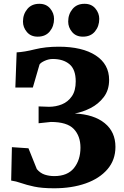

<svg xmlns="http://www.w3.org/2000/svg" viewBox="-20 -1002 664 1032"><path d="M271 10Q205.5 10 163.8 1Q122 -8 93.8 -18Q65.5 -28 40 -31.5L44 -211L133 -205L178 -93Q196.5 -71 220.8 -63.2Q245 -55.5 271.5 -55.5Q343 -55.5 377.8 -99Q412.5 -142.5 412.5 -208.5Q412.5 -271 376.5 -308.8Q340.5 -346.5 253.5 -346.5L187.5 -339.5V-430L243.5 -428Q280 -428 312.8 -441.2Q345.5 -454.5 366.2 -484.5Q387 -514.5 387 -564.5Q387 -628.5 353.5 -656.8Q320 -685 263.5 -685Q242.5 -685 221 -675.5Q199.5 -666 192.5 -655.5L156.5 -531.5H62.5L69.5 -720.5Q110 -722.5 167.2 -736.8Q224.5 -751 295.5 -751Q422.5 -751 494.5 -704Q566.5 -657 566.5 -572.5Q566.5 -518 537.8 -480.2Q509 -442.5 466.5 -421Q424 -399.5 382 -392Q485 -387 542.8 -340Q600.5 -293 600.5 -212.5Q600.5 -142.5 557.8 -92.5Q515 -42.5 440.5 -16.2Q366 10 271 10ZM182 -805Q145.5 -805 124.5 -830Q103.5 -855 103.5 -886Q103.5 -925.5 126.8 -953.5Q150 -981.5 191 -981.5H192Q228.5 -981.5 249.5 -956.5Q270.5 -931.5 270.5 -900.5Q270.5 -861 247.5 -833Q224.5 -805 183 -805ZM425 -805Q388.5 -805 367.5 -830Q346.5 -855 346.5 -886Q346.5 -925.5 369.8 -953.5Q393 -981.5 434 -981.5H435Q471.5 -981.5 492.5 -956.5Q513.5 -931.5 513.5 -900.5Q513.5 -861 490.5 -833Q467.5 -805 426 -805Z"/></svg>

Font: Merriweather Black
Style: Regular
Weight: 900
Designer: Eben Sorkin
Foundry: Eben Sorkin
Version: Version 2.200;gftools[0.9.31]